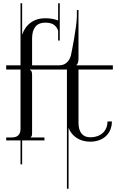

<svg xmlns="http://www.w3.org/2000/svg" viewBox="-20 -862 733 1179"><path d="M18 0H106V147H116V0H253V-18H169V-20C176 -27 177 -30 177 -46V-402C177 -423 172 -429 164 -433V-435H391V297H401V-77C421.1 -24.5 469.8 8 534 8C614 8 667 -42 667 -116H640C640 -57 598 -19 534 -19C488 -19 462 -50 462 -108V-435H673V-461H449V-463C457 -467 462 -482 462 -503V-800H452V-763C452 -698 418 -534 418 -534C412.8 -498.7 390 -461 345 -461H177V-626C177 -689 205 -723 257 -723C297 -723 324 -711 337 -673V-613H347V-842H337V-736.4C311.8 -746.1 283.5 -750 257 -750C187.9 -750 136.6 -711.3 116 -648.5V-842H106V-461H18V-435H106V-71C106 -36 88 -18 53 -18H18Z"/></svg>

Font: FoglihtenNo04
Style: Regular
Weight: 500
Designer: gluk (gluksza@wp.pl)
Foundry: gluk (gluksza@wp.pl)
Version: Version 0.70